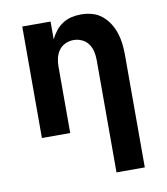

<svg xmlns="http://www.w3.org/2000/svg" viewBox="-83 -598 766 882"><g transform="rotate(-10 300.0 -156.5)"><path d="M389 215V-310Q389 -330 384.5 -349.5Q380 -369 368.5 -385Q357 -401 338.5 -409.5Q320 -418 300 -418Q280 -418 261.5 -409.5Q243 -401 231.5 -385Q220 -369 215.5 -349.5Q211 -330 211 -310V0H79V-520H211V-437Q221 -458 235 -475.5Q249 -493 268 -505.5Q287 -518 309.5 -523Q332 -528 354 -528Q380 -528 405.5 -521Q431 -514 451 -497.5Q471 -481 485 -459Q499 -437 507 -412.5Q515 -388 518 -362Q521 -336 521 -310V215Z"/></g></svg>

Font: Iosevka Custom XBdEx
Style: Regular
Weight: 800
Width: 7
Monospace: yes
Designer: Belleve Invis
Foundry: Belleve Invis
Version: Version 11.2.4; ttfautohint (v1.8.4)